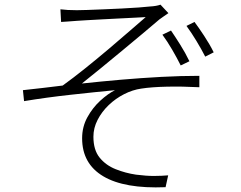

<svg xmlns="http://www.w3.org/2000/svg" viewBox="-20 -777 1040 830"><path d="M241.2 -736.8Q255.9 -734.9 272.9 -733.9Q290 -732.9 312 -732.9Q325.2 -732.9 356 -733.9Q386.7 -734.9 426.3 -736.6Q465.8 -738.3 506.1 -740.2Q546.4 -742.2 579.3 -744.6Q612.3 -747.1 628.9 -749Q656.2 -750.5 673.8 -756.8L708 -720.2Q701.2 -715.3 689.2 -707.3Q677.2 -699.2 668.9 -692.9Q641.1 -668.9 597.9 -632.8Q554.7 -596.7 506.1 -556.4Q457.5 -516.1 412.1 -479Q366.7 -441.9 334 -416Q415.5 -424.8 502.9 -432.4Q590.3 -439.9 677 -444.6Q763.7 -449.2 841.8 -449.2V-399.9Q767.6 -403.8 701.4 -402.3Q635.3 -400.9 590.8 -394Q553.2 -388.7 516.4 -369.9Q479.5 -351.1 449.7 -322.5Q419.9 -293.9 401.9 -258.8Q383.8 -223.6 383.8 -186Q383.8 -128.9 410.6 -95.7Q437.5 -62.5 479.7 -45.7Q522 -28.8 567.9 -22Q613.8 -16.1 647 -16.4Q680.2 -16.6 707 -19L695.8 32.2Q518.1 39.6 426.5 -14.9Q335 -69.3 335 -179.2Q335 -229 357.9 -270.5Q380.9 -312 413.8 -342Q446.8 -372.1 477.1 -387.2Q390.6 -378.9 286.4 -367.4Q182.1 -356 84 -339.8L79.1 -387.2Q120.1 -391.6 166.5 -397Q212.9 -402.3 251 -407.2Q295.9 -439.5 348.1 -481.4Q400.4 -523.4 451.2 -566.4Q502 -609.4 543.7 -645.8Q585.4 -682.1 609.9 -703.1Q595.7 -702.1 565.7 -700.7Q535.6 -699.2 498.3 -697.3Q460.9 -695.3 423.3 -693.4Q385.7 -691.4 356.2 -689.7Q326.7 -688 313 -687Q293.5 -685.5 274.7 -684.1Q255.9 -682.6 244.1 -682.1ZM719.2 -645Q736.3 -620.1 759 -584Q781.7 -547.9 798.8 -512.2L761.2 -494.1Q745.1 -526.4 724.4 -562Q703.6 -597.7 682.1 -627ZM820.8 -682.1Q838.4 -658.7 862.5 -622.1Q886.7 -585.4 903.8 -550.8L867.2 -532.2Q850.6 -564.5 829.1 -600.1Q807.6 -635.7 786.1 -665Z"/></svg>

Font: Source Han Sans CN Light
Style: Regular
Weight: 300
Designer: Ryoko NISHIZUKA  (kana, bopomofo & ideographs); Paul D. Hunt (Latin, Greek & Cyrillic); Sandoll Communications , Soo-you
Foundry: Adobe
Version: Version 2.000;hotconv 1.0.107;makeotfexe 2.5.65593